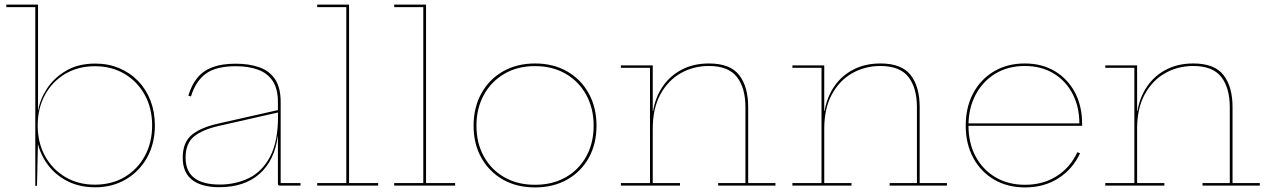

<svg xmlns="http://www.w3.org/2000/svg" viewBox="-20 -810 5542 838"><path d="M134 1V-779H7.5V-790H146V-311L144.5 -273V-237L146 -202.5L141.5 1ZM395 7.5Q319.5 7.5 261.5 -26.2Q203.5 -60 170.2 -119.5Q137 -179 135.5 -255.5L144.5 -262.5Q144.5 -187.5 176.5 -129.2Q208.5 -71 264.8 -37.5Q321 -4 394 -4Q467.5 -4 523.8 -37.2Q580 -70.5 612 -129Q644 -187.5 644 -262.5Q644 -337.5 611.8 -396Q579.5 -454.5 523.2 -487.8Q467 -521 394 -521Q321.5 -521 265 -487.8Q208.5 -454.5 176.5 -396Q144.5 -337.5 144.5 -262.5L143.5 -329H147Q154.5 -376.5 185.2 -423.5Q216 -470.5 268.8 -501.5Q321.5 -532.5 396 -532.5Q452.5 -532.5 500.2 -512.5Q548 -492.5 583 -456.2Q618 -420 637 -370.5Q656 -321 656 -262.5Q656 -184 622.5 -123.2Q589 -62.5 530 -27.5Q471 7.5 395 7.5Z M1201.5 0Q1197 0 1195 -2.2Q1193 -4.5 1193 -9V-236.5L1194 -245L1193.5 -302L1193 -324.5V-364.5Q1193 -423 1169.8 -457.2Q1146.5 -491.5 1105.2 -506.2Q1064 -521 1009 -521Q923 -521 878.5 -488.5Q834 -456 813.5 -389L802 -392.5Q816 -439.5 841.5 -470.5Q867 -501.5 907.8 -516.8Q948.5 -532 1009 -532Q1068 -532 1112.2 -516.2Q1156.5 -500.5 1180.8 -463.8Q1205 -427 1205 -364.5V-11H1291.5V0ZM937.5 7Q859 7 818.2 -25.2Q777.5 -57.5 777.5 -121.5Q777.5 -189 817.2 -221.5Q857 -254 934 -271L1197.5 -330.5V-320L935.5 -260.5Q864 -244.5 827 -214.5Q790 -184.5 790 -121.5Q790 -62.5 827.8 -33.5Q865.5 -4.5 939 -4.5Q1008.5 -4.5 1066.5 -32.8Q1124.5 -61 1159 -126.5Q1193.5 -192 1193.5 -302L1197.5 -214.5H1192Q1178 -108.5 1112.2 -50.8Q1046.5 7 937.5 7Z M1503.5 -11H1630.5V0H1364.5V-11H1491.5V-779H1364.5V-790H1503.5Z M1839.5 -11H1966.5V0H1700.5V-11H1827.5V-779H1700.5V-790H1839.5Z M2315 8Q2235.5 8 2175.2 -26.2Q2115 -60.5 2081 -121.2Q2047 -182 2047 -261.5Q2047 -340.5 2080.8 -402Q2114.5 -463.5 2175 -498.2Q2235.5 -533 2315.5 -533Q2395 -533 2455.5 -498.2Q2516 -463.5 2549.8 -402Q2583.5 -340.5 2583.5 -261.5Q2583.5 -182 2549.8 -121.2Q2516 -60.5 2455.5 -26.2Q2395 8 2315 8ZM2315 -3.5Q2391.5 -3.5 2449 -36.2Q2506.5 -69 2538.8 -127.2Q2571 -185.5 2571 -261.5Q2571 -337 2538.8 -395.8Q2506.5 -454.5 2449 -488Q2391.5 -521.5 2315 -521.5Q2239 -521.5 2181.5 -488Q2124 -454.5 2091.8 -395.8Q2059.5 -337 2059.5 -261.5Q2059.5 -185.5 2091.8 -127.2Q2124 -69 2181.5 -36.2Q2239 -3.5 2315 -3.5Z M2829 -11H2948V0H2690V-11H2817V-514H2690V-524.5H2829ZM3233.5 -11V-342Q3233.5 -426.5 3196.2 -474.2Q3159 -522 3074 -522Q3006.5 -522 2951 -490.5Q2895.5 -459 2862.2 -398Q2829 -337 2829 -248L2823.5 -325.5H2830.5Q2840.5 -385.5 2872.5 -432.5Q2904.5 -479.5 2955.8 -506.2Q3007 -533 3074.5 -533Q3167 -533 3206.2 -482.2Q3245.5 -431.5 3245.5 -342.5V-11H3364.5V0H3114.5V-11Z M3577.5 -11H3696.5V0H3438.5V-11H3565.5V-514H3438.5V-524.5H3577.5ZM3982 -11V-342Q3982 -426.5 3944.8 -474.2Q3907.5 -522 3822.5 -522Q3755 -522 3699.5 -490.5Q3644 -459 3610.8 -398Q3577.5 -337 3577.5 -248L3572 -325.5H3579Q3589 -385.5 3621 -432.5Q3653 -479.5 3704.2 -506.2Q3755.5 -533 3823 -533Q3915.5 -533 3954.8 -482.2Q3994 -431.5 3994 -342.5V-11H4113V0H3863V-11Z M4454 8Q4377 8 4318.8 -26.2Q4260.5 -60.5 4227.8 -121.2Q4195 -182 4195 -261.5Q4195 -341 4227.2 -402.2Q4259.5 -463.5 4317.8 -498.2Q4376 -533 4452.5 -533Q4528 -533 4584.2 -499.2Q4640.5 -465.5 4671.8 -406.2Q4703 -347 4703 -269.5Q4703 -267.5 4703 -265Q4703 -262.5 4703 -261H4691Q4691 -263 4691 -265.5Q4691 -268 4691 -270.5Q4691 -344 4661.2 -400.8Q4631.5 -457.5 4578 -489.8Q4524.5 -522 4452.5 -522Q4379.5 -522 4324.2 -488.5Q4269 -455 4238 -396.2Q4207 -337.5 4207 -261.5Q4207 -185.5 4238.2 -127.2Q4269.5 -69 4325 -36.2Q4380.5 -3.5 4454 -3.5Q4532.5 -3.5 4592 -41.2Q4651.5 -79 4682 -145.5L4694 -141Q4662 -72 4599.5 -32Q4537 8 4454 8ZM4202.5 -261V-271.5H4698.5L4701 -261Z M4943 -11H5062V0H4804V-11H4931V-514H4804V-524.5H4943ZM5347.5 -11V-342Q5347.5 -426.5 5310.2 -474.2Q5273 -522 5188 -522Q5120.5 -522 5065 -490.5Q5009.5 -459 4976.2 -398Q4943 -337 4943 -248L4937.5 -325.5H4944.5Q4954.5 -385.5 4986.5 -432.5Q5018.5 -479.5 5069.8 -506.2Q5121 -533 5188.5 -533Q5281 -533 5320.2 -482.2Q5359.5 -431.5 5359.5 -342.5V-11H5478.5V0H5228.5V-11Z"/></svg>

Font: Hepta Slab ExtraLight Thin
Style: Regular
Weight: 250
Version: Version 1.102